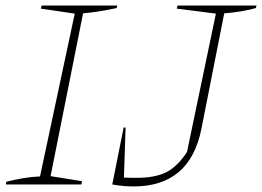

<svg xmlns="http://www.w3.org/2000/svg" viewBox="-20 -664 943 691"><path d="M1 0 3 -10Q35 -18 65.5 -23Q96 -28 124 -29L249 -615L127 -633L130 -644H402L400 -635Q357 -626 329.5 -622Q302 -618 279 -616L162 -30L275 -12L273 0ZM384 0 425 -205H432L426 -25Q445 -24 471 -24Q539 -24 579 -44.5Q619 -65 653 -117L757 -615L616 -633L619 -644H903L901 -635Q852 -621 787 -616L705 -201Q664 7 461 7Q445 7 426.5 5.5Q408 4 384 0Z"/></svg>

Font: Piazzolla Thin
Style: Italic
Weight: 100
Italic angle: -11.3°
Designer: Juan Pablo del Peral
Foundry: Huerta Tipografica
Version: Version 1.330